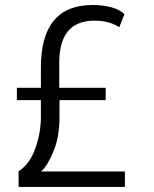

<svg xmlns="http://www.w3.org/2000/svg" viewBox="-20 -741 611 761"><path d="M356 -659.2C404.8 -659.7 441.9 -641.6 452.6 -632.8L473.1 -684.6C455.1 -704.6 411.1 -721.2 347.2 -721.2C210.4 -721.2 142.1 -638.7 142.1 -473.6V-393.1H46.9V-344.2H142.1V-278.3C142.1 -235.8 134.8 -193.8 119.6 -152.3C105 -110.8 83 -81.1 53.7 -62V0H475.1V-61.5H142.6C158.7 -74.7 174.8 -100.1 190.9 -138.7C207.5 -177.2 215.8 -223.6 215.8 -278.3V-344.2H398.9V-393.1H214.8V-490.2C214.8 -590.3 249.5 -659.2 356 -659.2Z"/></svg>

Font: Ride Light
Style: Regular
Weight: 300
Version: Version 3.000